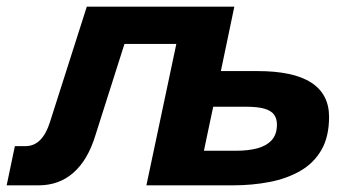

<svg xmlns="http://www.w3.org/2000/svg" viewBox="-31 -556 1063 576"><path d="M408.8 0 522 -536H672L631.6 -342.8H740.4Q849.8 -342.8 903 -308Q956.2 -273.2 956.2 -205.6Q956.2 -146 933.4 -106.4Q910.6 -66.8 870.3 -43.5Q830 -20.2 778 -10.1Q726 0 667.6 0ZM580.8 -103.8H678.8Q712.4 -103.8 739.7 -110.7Q767 -117.6 783.4 -134.8Q799.8 -152 799.8 -182.4Q799.8 -200.2 791.3 -212Q782.8 -223.8 762.7 -229.8Q742.6 -235.8 706.4 -235.8H608.4ZM-11 0 13.6 -117.6H45.2Q71.4 -117.6 89.6 -136.1Q107.8 -154.6 118.8 -189.6L229.4 -536H672L558.8 0H408.2L498 -424.2H342.4L254.8 -148.8Q232.4 -75.8 189.3 -37.9Q146.2 0 84.8 0Z"/></svg>

Font: Geist
Style: Italic
Weight: 400
Italic angle: -12°
Designer: Basement.studio, Andrés Briganti, Mateo Zaragoza
Foundry: Basement.studio, Vercel, Andrés Briganti, Guido Ferreyra, Mateo Zaragoza
Version: Version 1.500